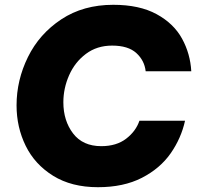

<svg xmlns="http://www.w3.org/2000/svg" viewBox="-20 -770 824 800"><path d="M49 -331Q49 -436 96.5 -532.5Q144 -629 235.5 -689.5Q327 -750 452 -750Q561 -750 632.5 -711Q704 -672 738.5 -609Q773 -546 777 -473H587Q582 -518 548 -549Q514 -580 447 -580Q384 -580 338 -545.5Q292 -511 268 -456.5Q244 -402 244 -344Q244 -267 284.5 -214Q325 -161 402 -161Q465 -161 505.5 -192Q546 -223 561 -267H751Q735 -194 691 -131Q647 -68 571 -29Q495 10 388 10Q278 10 201.5 -37.5Q125 -85 87 -162.5Q49 -240 49 -331Z"/></svg>

Font: Be Vietnam Black
Style: Italic
Weight: 900
Italic angle: -9°
Designer: Lam Bao; Tony Le; Vietanh Nguyen
Foundry: Yellow Type Foundry
Version: Version 5.000